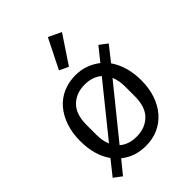

<svg xmlns="http://www.w3.org/2000/svg" viewBox="-235 -888 1037 1037"><g transform="rotate(-45 284.0 -369.5)"><path d="M35 6 102 -78Q51 -149 51 -258Q51 -319 68 -369Q85 -419 115.5 -454.5Q146 -490 189 -509Q232 -528 284 -528Q326 -528 361.5 -515Q397 -502 426 -479L488 -556L533 -522L466 -437Q490 -403 503.5 -357.5Q517 -312 517 -258Q517 -196 500 -146.5Q483 -97 452 -61.5Q421 -26 378.5 -7Q336 12 284 12Q201 12 142 -36L80 40ZM284 -59Q349 -59 390 -99Q431 -139 431 -221V-295Q431 -319 427 -339Q423 -359 416 -376L186 -92Q223 -59 284 -59ZM137 -221Q137 -173 152 -139L382 -424Q343 -457 284 -457Q219 -457 178 -417Q137 -377 137 -295ZM292 -585 240 -609 325 -779 398 -744Z"/></g></svg>

Font: IBM Plex Sans
Style: Regular
Weight: 400
Designer: Mike Abbink, Paul van der Laan, Pieter van Rosmalen
Foundry: Bold Monday
Version: Version 3.005